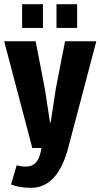

<svg xmlns="http://www.w3.org/2000/svg" viewBox="-20 -710 482 921"><path d="M186 -690H86V-576H186ZM350 -690H251V-576H350ZM292 -512 248 -286 223 -122H220L195 -285L151 -512H0L135 0H179C170 56 151 89 104 89C87 89 75 87 60 83L33 175C58 184 83 191 129 191C196 191 267 151 307 0L442 -512Z"/></svg>

Font: Decalotype
Style: Bold
Weight: 700
Designer: Alfredo Marco Pradil
Foundry: Alfredo Marco Pradil
Version: Version 1.0